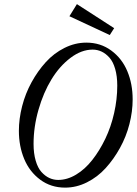

<svg xmlns="http://www.w3.org/2000/svg" viewBox="-20 -879 651 913"><path d="M502 -712.4 310.1 -801.8 345.7 -859.4 522.9 -745.1ZM289.6 13.2Q222.2 13.2 171.4 -24.4Q120.6 -62 95.2 -122.8Q69.8 -183.6 69.8 -256.8Q69.8 -314 85.2 -374Q100.6 -434.1 129.9 -487.5Q159.2 -541 197.8 -583.5Q236.3 -626 286.6 -651.1Q336.9 -676.3 390.6 -676.3Q458 -676.3 509 -638.7Q560.1 -601.1 585.4 -540.5Q610.8 -480 610.8 -406.2Q610.8 -349.1 595.5 -289.1Q580.1 -229 550.5 -175.5Q521 -122.1 482.4 -79.6Q443.8 -37.1 393.6 -12Q343.3 13.2 289.6 13.2ZM256.8 -23.4Q299.8 -23.4 342 -48.8Q384.3 -74.2 418.9 -118.4Q453.6 -162.6 480.7 -219Q507.8 -275.4 522.7 -341.3Q537.6 -407.2 537.6 -471.7Q537.6 -517.1 527.6 -551.5Q517.6 -585.9 500.2 -605.2Q482.9 -624.5 462.9 -633.8Q442.9 -643.1 420.4 -643.1Q367.2 -643.1 315.2 -603.8Q263.2 -564.5 224.9 -501.7Q186.5 -439 163.1 -357.4Q139.6 -275.9 139.6 -194.8Q139.6 -149.4 149.7 -115Q159.7 -80.6 177 -61.3Q194.3 -42 214.4 -32.7Q234.4 -23.4 256.8 -23.4Z"/></svg>

Font: Elstob 14pt
Style: Italic
Weight: 400
Italic angle: -20°
Designer: Peter S. Baker
Version: Version 1.015